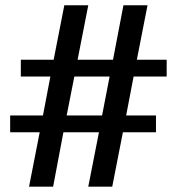

<svg xmlns="http://www.w3.org/2000/svg" viewBox="-20 -700 665 720"><path d="M493.2 -476.1H605V-413.1H481L453.1 -267.1H564.9V-204.1H440.9L400.9 0H311L351.1 -204.1H217.8L179.2 0H88.9L128.9 -204.1H18.1V-267.1H141.1L168.9 -413.1H58.1V-476.1H181.2L221.2 -680.2H311L271 -476.1H403.8L442.9 -680.2H533.2ZM258.8 -413.1 230 -267.1H362.8L391.1 -413.1Z"/></svg>

Font: Margherita Bold
Style: Regular
Weight: 700
Designer: James Puckett
Foundry: Dunwich Type Founders
Version: Version 1.008;hotconv 1.0.109;makeotfexe 2.5.65596